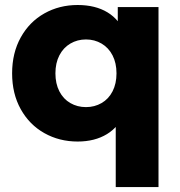

<svg xmlns="http://www.w3.org/2000/svg" viewBox="-20 -569 733 783"><path d="M29.4 -269.9Q29.4 -353.1 64.7 -416.6Q100 -480 160.9 -514.3Q221.9 -548.6 296.6 -548.6Q368.9 -548.6 418.4 -518.6Q468 -488.6 493.2 -427Q518.3 -365.4 518.3 -270.1Q518.3 -176.4 492.1 -114.4Q465.9 -52.3 416.2 -22.1Q366.5 8.2 296.6 8.2Q221.9 8.2 160.9 -26.1Q100 -60.3 64.7 -123.5Q29.4 -186.7 29.4 -269.9ZM455.1 -269.9Q455.1 -311.9 439 -343.2Q422.8 -374.5 394.2 -391.3Q365.6 -408.1 330.6 -408.1Q295.5 -408.1 266.9 -391.3Q238.3 -374.5 222.1 -343.2Q206 -311.9 206 -269.9Q206 -227.9 222.1 -196.5Q238.3 -165.1 266.9 -148.7Q295.5 -132.2 330.6 -132.2Q365.6 -132.2 394.2 -148.7Q422.8 -165.1 439 -196.5Q455.1 -227.9 455.1 -269.9ZM452 -99.2 462 -269.4 460.3 -439.7V-540.3H626.4V194H452Z"/></svg>

Font: iiserrat Thin
Style: Regular
Weight: 100
Designer: Akira Ohta
Foundry: Akira Ohta
Version: Version 1.200;Glyphs 3.3.1 (3343)